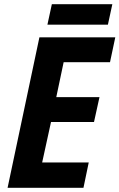

<svg xmlns="http://www.w3.org/2000/svg" viewBox="-20 -891 567 911"><path d="M16 0 167 -714H527L502 -596H282L247 -430H452L426 -312H222L180 -120H401L376 0ZM205 -774 226 -871H513L492 -774Z"/></svg>

Font: Noto Sans SemiCondensed
Style: Bold Italic
Weight: 700
Width: 4
Italic angle: -12°
Designer: Monotype Design Team
Foundry: Monotype Imaging Inc.
Version: Version 2.013; ttfautohint (v1.8.4.7-5d5b)